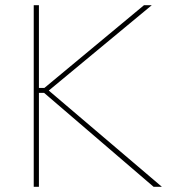

<svg xmlns="http://www.w3.org/2000/svg" viewBox="-20 -720 659 740"><path d="M110 0H130V-362H150L572 0H604L168 -371L565 -700H535L151 -381H130V-700H110Z"/></svg>

Font: Fixel Variable
Style: Regular
Weight: 100
Width: 3
Designer: AlfaBravo + MacPaw
Foundry: Kyrylo Tkachov, Marchela Mozhyna, Serhii Makarenko, Maria Weinstein, Zakhar Kryvoshyya
Version: Version 1.211